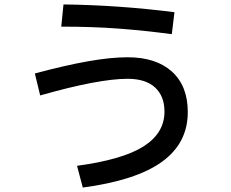

<svg xmlns="http://www.w3.org/2000/svg" viewBox="-20 -816 1040 865"><path d="M754 -662Q635 -678 516 -687Q397 -696 256 -696L266 -796Q514 -793 766 -761ZM137 -485Q275 -522 377 -540Q479 -558 555 -558Q683 -558 754.5 -493.5Q826 -429 826 -311Q826 -171 709.5 -87Q593 -3 353 29L327 -69Q534 -97 627.5 -157Q721 -217 721 -313Q721 -383 678.5 -422Q636 -461 555 -461Q424 -461 161 -386Z"/></svg>

Font: IBM Plex Sans JP Medium
Style: Regular
Weight: 500
Designer: Mike Abbink; Paul van der Laan; Pieter van Rosmalen; Wujin Sim; Yejin Wi; Jinhee Kim; Boomi Park; Yona Kim; Kichan Ma
Foundry: Sandoll Inc.
Version: Version 1.001